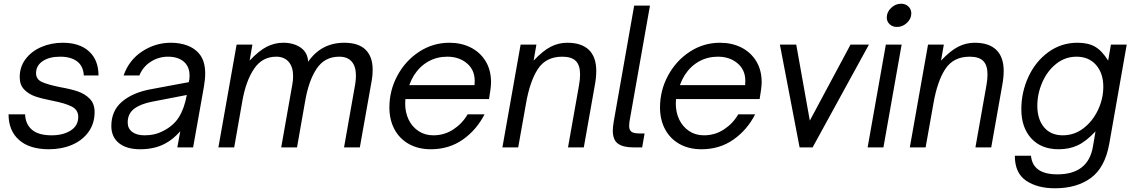

<svg xmlns="http://www.w3.org/2000/svg" viewBox="-20 -793 6104 1033"><path d="M26 -178H115Q117 -125 152 -95Q187 -65 258 -65Q320 -65 360.5 -91Q401 -117 401 -164Q401 -202 365.5 -220Q330 -238 262 -251Q206 -262 170.5 -274Q135 -286 110.5 -311Q86 -336 86 -378Q86 -433 117.5 -475Q149 -517 202 -540Q255 -563 318 -563Q408 -563 459 -516.5Q510 -470 510 -387H431Q428 -438 394.5 -463Q361 -488 304 -488Q245 -488 209.5 -464Q174 -440 174 -399Q174 -366 206.5 -351.5Q239 -337 304 -324Q361 -314 399 -301Q437 -288 463 -261.5Q489 -235 489 -190Q489 -129 456.5 -83.5Q424 -38 368 -14Q312 10 243 10Q139 10 82.5 -40Q26 -90 26 -178Z M579 -115Q579 -197 636.5 -246Q694 -295 792 -313L996 -351Q1000 -368 1000 -387Q1000 -425 980 -450Q948 -488 884 -488Q833 -488 790.5 -460.5Q748 -433 730 -387H645Q674 -470 745 -516.5Q816 -563 899 -563Q948 -563 987 -548.5Q1026 -534 1050 -506Q1084 -467 1084 -398Q1084 -366 1077 -326L1019 0H934L950 -87Q911 -43 871 -22Q814 10 734 10Q661 10 620 -23Q579 -56 579 -115ZM849 -84Q911 -113 941.5 -161Q972 -209 985 -282L799 -246Q736 -234 701.5 -207.5Q667 -181 667 -134Q667 -102 691 -83.5Q715 -65 758 -65Q810 -65 849 -84Z M1155 0 1253 -553H1338L1323 -467Q1373 -520 1415 -541.5Q1457 -563 1504 -563Q1560 -563 1597.5 -537Q1635 -511 1638 -461Q1709 -563 1832 -563Q1909 -563 1947 -525.5Q1985 -488 1985 -418Q1985 -386 1980 -360L1916 0H1831L1891 -340Q1895 -363 1895 -386Q1895 -436 1872 -462Q1849 -488 1805 -488Q1727 -488 1684 -424Q1641 -360 1622 -250L1578 0H1493L1553 -340Q1557 -361 1557 -383Q1557 -433 1533 -460.5Q1509 -488 1466 -488Q1391 -488 1347 -423Q1303 -358 1284 -250L1240 0Z M2075 -215Q2075 -306 2118 -386Q2161 -466 2235 -514.5Q2309 -563 2398 -563Q2461 -563 2511.5 -538Q2562 -513 2592 -465Q2622 -417 2622 -349Q2621 -317 2611 -260H2161Q2160 -252 2160 -235Q2160 -188 2178.5 -149.5Q2197 -111 2231.5 -88Q2266 -65 2311 -65Q2371 -65 2419.5 -97Q2468 -129 2496 -178H2587Q2544 -94 2470 -42Q2396 10 2298 10Q2230 10 2179.5 -18.5Q2129 -47 2102 -98Q2075 -149 2075 -215ZM2533 -335Q2534 -342 2534 -358Q2534 -417 2492 -452.5Q2450 -488 2386 -488Q2331 -488 2285 -462.5Q2239 -437 2208 -389Q2193 -365 2182 -335Z M2683 0 2781 -553H2866L2851 -467Q2901 -520 2943 -541.5Q2985 -563 3032 -563Q3109 -563 3148.5 -524.5Q3188 -486 3188 -412Q3188 -375 3180 -333L3121 0H3036L3095 -333Q3101 -366 3101 -392Q3101 -442 3078 -465Q3055 -488 3005 -488Q2918 -488 2874.5 -422.5Q2831 -357 2810 -236L2768 0Z M3388 0Q3333 0 3305 -20Q3277 -40 3277 -91Q3277 -109 3282 -139L3392 -763H3477L3369 -152Q3365 -133 3365 -115Q3365 -94 3377 -84.5Q3389 -75 3421 -75H3448L3435 0Z M3531 -215Q3531 -306 3574 -386Q3617 -466 3691 -514.5Q3765 -563 3854 -563Q3917 -563 3967.5 -538Q4018 -513 4048 -465Q4078 -417 4078 -349Q4077 -317 4067 -260H3617Q3616 -252 3616 -235Q3616 -188 3634.5 -149.5Q3653 -111 3687.5 -88Q3722 -65 3767 -65Q3827 -65 3875.5 -97Q3924 -129 3952 -178H4043Q4000 -94 3926 -42Q3852 10 3754 10Q3686 10 3635.5 -18.5Q3585 -47 3558 -98Q3531 -149 3531 -215ZM3989 -335Q3990 -342 3990 -358Q3990 -417 3948 -452.5Q3906 -488 3842 -488Q3787 -488 3741 -462.5Q3695 -437 3664 -389Q3649 -365 3638 -335Z M4352 0H4282L4176 -553H4264L4337 -144L4556 -553H4655Z M4733 0H4648L4746 -553H4831ZM4751 -699Q4751 -728 4774.5 -750.5Q4798 -773 4828 -773Q4852 -773 4867.5 -758Q4883 -743 4883 -721Q4883 -692 4859.5 -670Q4836 -648 4806 -648Q4782 -648 4766.5 -662.5Q4751 -677 4751 -699Z M4875 0 4973 -553H5058L5043 -467Q5093 -520 5135 -541.5Q5177 -563 5224 -563Q5301 -563 5340.5 -524.5Q5380 -486 5380 -412Q5380 -375 5372 -333L5313 0H5228L5287 -333Q5293 -366 5293 -392Q5293 -442 5270 -465Q5247 -488 5197 -488Q5110 -488 5066.5 -422.5Q5023 -357 5002 -236L4960 0Z M5440 45H5527Q5536 145 5669 145Q5834 145 5860 -3L5874 -86Q5823 -32 5778 -11Q5733 10 5676 10Q5582 10 5528.5 -48.5Q5475 -107 5475 -205Q5475 -298 5513.5 -380.5Q5552 -463 5621 -513Q5690 -563 5777 -563Q5835 -563 5872 -541.5Q5909 -520 5942 -467L5957 -553H6042L5948 -19Q5925 109 5849 164.5Q5773 220 5656 220Q5561 220 5500.5 179Q5440 138 5440 45ZM5916 -326Q5916 -399 5877 -443.5Q5838 -488 5772 -488Q5711 -488 5663 -450Q5615 -412 5588 -350.5Q5561 -289 5561 -224Q5561 -152 5597 -108.5Q5633 -65 5698 -65Q5760 -65 5809.5 -103Q5859 -141 5887.5 -201.5Q5916 -262 5916 -326Z"/></svg>

Font: Open Sauce One
Style: Italic
Weight: 400
Italic angle: -10°
Designer: Alfredo Marco Pradil
Foundry: Creative Sauce Fz LLC
Version: Version 1.477